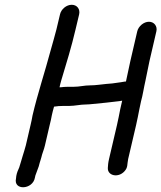

<svg xmlns="http://www.w3.org/2000/svg" viewBox="-20 -727 675 803"><path d="M554 -596 525 -471C518 -442 514 -416 507 -387V-386H503L485 -383C472 -381 462 -380 449 -378L425 -376C402 -374 381 -370 357 -370C332 -370 313 -364 288 -364H263C252 -364 242 -363 234 -362H229C231 -371 233 -380 236 -390C257 -459 280 -535 296 -604L311 -667C316 -689 302 -707 280 -707C258 -707 236 -689 231 -667L216 -604C209 -575 200 -547 192 -517C168 -427 137 -334 116 -244C114 -231 111 -218 108 -205L88 -119C84 -103 79 -89 74 -72C71 -59 65 -44 62 -32C62 -30 60 -26 58 -21C51 -6 48 5 47 19C35 71 117 67 126 16L128 7C133 -6 139 -23 142 -31L146 -46C149 -53 150 -61 153 -69C156 -84 164 -101 168 -119L188 -205C191 -218 195 -232 197 -246C200 -257 202 -269 206 -281C219 -283 230 -284 246 -284H270C293 -284 316 -290 339 -290C348 -290 358 -291 367 -292C405 -295 443 -300 479 -304L491 -306L483 -271C478 -248 475 -227 469 -203L436 -62C432 -45 432 -37 431 -25C429 8 474 18 500 -10C516 -27 511 -39 516 -62L549 -203C555 -227 558 -248 563 -271L570 -304C577 -328 582 -363 588 -388C594 -416 599 -443 605 -471L634 -596C639 -617 625 -636 603 -636C581 -636 559 -617 554 -596Z"/></svg>

Font: Electronic
Style: ExBdIt
Weight: 800
Version: Version 1.011